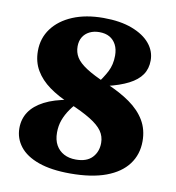

<svg xmlns="http://www.w3.org/2000/svg" viewBox="-76 -713 729 797"><g transform="rotate(10 288.5 -315.0)"><path d="M272 15Q192 15 138.5 -4Q85 -23 58.5 -57Q32 -91 32 -134Q32 -173 52 -203Q72 -233 112.5 -254Q153 -275 213 -285L226 -308L264 -291Q240 -268 223.5 -244.5Q207 -221 198 -196.5Q189 -172 189 -143Q189 -112 201 -90.5Q213 -69 234.5 -57.5Q256 -46 285 -46Q331 -46 354 -70.5Q377 -95 377 -132Q377 -160 361.5 -182Q346 -204 311 -225.5Q276 -247 219 -271Q169 -292 131.5 -319Q94 -346 73 -381.5Q52 -417 52 -463Q52 -517 82.5 -558Q113 -599 168 -622Q223 -645 297 -645Q368 -645 418 -626Q468 -607 494 -575.5Q520 -544 520 -505Q520 -470 502.5 -444.5Q485 -419 449 -400.5Q413 -382 358 -369L343 -343L312 -365Q340 -401 355.5 -431Q371 -461 371 -499Q371 -526 361 -545Q351 -564 333.5 -574Q316 -584 290 -584Q267 -584 249 -575Q231 -566 221 -549.5Q211 -533 211 -510Q211 -485 223.5 -464.5Q236 -444 267.5 -423.5Q299 -403 355 -379Q415 -354 457.5 -324Q500 -294 522.5 -256Q545 -218 545 -169Q545 -113 514 -71.5Q483 -30 422.5 -7.5Q362 15 272 15Z"/></g></svg>

Font: Source Serif 4 ExtraBold
Style: Regular
Weight: 800
Designer: Frank Grießhammer
Foundry: Adobe Systems Incorporated
Version: Version 4.004;hotconv 1.0.116;makeotfexe 2.5.65601